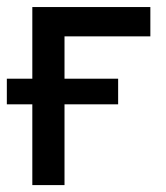

<svg xmlns="http://www.w3.org/2000/svg" viewBox="-34 -536 480 556"><path d="M401.4 -515.6V-430.7H152.8V0H59.6V-515.6ZM-14.2 -233.9V-308.1H308.1V-233.9Z"/></svg>

Font: Inter Cardless Display
Style: Regular
Weight: 400
Designer: Rasmus Andersson
Foundry: rsms
Version: Version 4.001;git-9221beed3